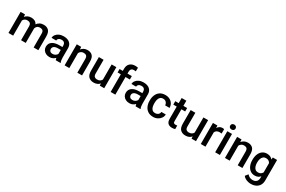

<svg xmlns="http://www.w3.org/2000/svg" viewBox="170 -2362 6219 4173"><g transform="rotate(30 3279.0 -275.5)"><path d="M281.7 -443.4Q242.7 -443.4 217.3 -426Q191.9 -408.7 178.2 -379.9V0H60.5V-528.3H171.4L175.3 -468.8Q201.7 -501.5 240.2 -519.8Q278.8 -538.1 329.6 -538.1Q378.9 -538.1 416.7 -518.3Q454.6 -498.5 475.1 -455.1Q500.5 -492.7 541.5 -515.4Q582.5 -538.1 637.7 -538.1Q718.3 -538.1 764.4 -492.7Q810.5 -447.3 810.5 -341.8V0H692.4V-342.3Q692.4 -402.3 667 -422.9Q641.6 -443.4 598.1 -443.4Q557.1 -443.4 530.8 -421.4Q504.4 -399.4 494.1 -364.7Q494.1 -358.9 494.1 -352.1V0H376.5V-341.8Q376.5 -399.4 350.8 -421.4Q325.2 -443.4 281.7 -443.4Z M1247.1 0Q1238.3 -19.5 1233.4 -52.2Q1210.4 -26.9 1175.3 -8.5Q1140.1 9.8 1091.8 9.8Q1040 9.8 999.5 -10.7Q959 -31.2 936 -66.9Q913.1 -102.5 913.1 -147.5Q913.1 -231.4 975.8 -276.4Q1038.6 -321.3 1154.3 -321.3H1229.5V-357.9Q1229.5 -399.9 1206.5 -424.8Q1183.6 -449.7 1136.2 -449.7Q1093.3 -449.7 1067.6 -428.7Q1042 -407.7 1042 -376H924.8Q924.8 -418 951.7 -455.1Q978.5 -492.2 1027.3 -515.1Q1076.2 -538.1 1142.6 -538.1Q1202.1 -538.1 1248.3 -518.1Q1294.4 -498 1321 -457.8Q1347.7 -417.5 1347.7 -356.9V-122.1Q1347.7 -50.3 1367.7 -7.8V0ZM1114.7 -83.5Q1156.7 -83.5 1186.8 -103.5Q1216.8 -123.5 1229.5 -148.4V-248.5H1163.1Q1097.2 -248.5 1064 -224.6Q1030.8 -200.7 1030.8 -158.7Q1030.8 -126.5 1052.7 -105Q1074.7 -83.5 1114.7 -83.5Z M1694.8 -443.4Q1657.7 -443.4 1630.4 -424.8Q1603 -406.2 1587.4 -375.5V0H1469.7V-528.3H1580.6L1584.5 -464.8Q1612.3 -499.5 1651.6 -518.8Q1690.9 -538.1 1739.3 -538.1Q1815.9 -538.1 1861.6 -493.7Q1907.2 -449.2 1907.2 -341.3V0H1789.1V-341.8Q1789.1 -398.4 1764.9 -420.9Q1740.7 -443.4 1694.8 -443.4Z M2352.1 0 2349.1 -54.2Q2324.7 -23.9 2287.6 -7.1Q2250.5 9.8 2199.7 9.8Q2121.6 9.8 2073.2 -36.1Q2024.9 -82 2024.9 -187V-528.3H2142.6V-186Q2142.6 -128.4 2168 -106.9Q2193.4 -85.4 2228.5 -85.4Q2274.9 -85.4 2303 -102.8Q2331.1 -120.1 2345.2 -148.9V-528.3H2463.4V0Z M2742.7 0H2625V-442.4H2543.9V-528.3H2625V-579.1Q2625 -667 2674.3 -713.6Q2723.6 -760.3 2809.1 -760.3Q2826.7 -760.3 2843.8 -757.8Q2860.8 -755.4 2877 -751.5L2874 -660.6Q2855 -665 2828.1 -665Q2787.6 -665 2765.1 -642.8Q2742.7 -620.6 2742.7 -579.1V-528.3H2851.6V-442.4H2742.7Z M3252 0Q3243.2 -19.5 3238.3 -52.2Q3215.3 -26.9 3180.2 -8.5Q3145 9.8 3096.7 9.8Q3044.9 9.8 3004.4 -10.7Q2963.9 -31.2 2940.9 -66.9Q2918 -102.5 2918 -147.5Q2918 -231.4 2980.7 -276.4Q3043.5 -321.3 3159.2 -321.3H3234.4V-357.9Q3234.4 -399.9 3211.4 -424.8Q3188.5 -449.7 3141.1 -449.7Q3098.1 -449.7 3072.5 -428.7Q3046.9 -407.7 3046.9 -376H2929.7Q2929.7 -418 2956.5 -455.1Q2983.4 -492.2 3032.2 -515.1Q3081.1 -538.1 3147.5 -538.1Q3207 -538.1 3253.2 -518.1Q3299.3 -498 3325.9 -457.8Q3352.5 -417.5 3352.5 -356.9V-122.1Q3352.5 -50.3 3372.6 -7.8V0ZM3119.6 -83.5Q3161.6 -83.5 3191.7 -103.5Q3221.7 -123.5 3234.4 -148.4V-248.5H3168Q3102.1 -248.5 3068.8 -224.6Q3035.6 -200.7 3035.6 -158.7Q3035.6 -126.5 3057.6 -105Q3079.6 -83.5 3119.6 -83.5Z M3691.4 -84Q3734.9 -84 3764.9 -109.1Q3794.9 -134.3 3796.9 -174.8H3907.7Q3906.2 -123 3877.2 -81.3Q3848.1 -39.6 3799.8 -14.9Q3751.5 9.8 3692.9 9.8Q3612.3 9.8 3559.1 -26.1Q3505.9 -62 3479.5 -122.3Q3453.1 -182.6 3453.1 -255.4V-272.5Q3453.1 -345.7 3479.5 -406Q3505.9 -466.3 3559.1 -502.2Q3612.3 -538.1 3692.4 -538.1Q3755.9 -538.1 3803.7 -512.9Q3851.6 -487.8 3878.9 -443.1Q3906.2 -398.4 3907.7 -339.4H3796.9Q3794.9 -382.8 3767.1 -413.6Q3739.3 -444.3 3690.9 -444.3Q3643.6 -444.3 3617.4 -419.4Q3591.3 -394.5 3581.1 -355.2Q3570.8 -315.9 3570.8 -272.5V-255.4Q3570.8 -211.9 3580.8 -172.6Q3590.8 -133.3 3617.2 -108.6Q3643.6 -84 3691.4 -84Z M4239.7 -528.3V-442.4H4145.5V-146Q4145.5 -108.9 4161.1 -97.9Q4176.8 -86.9 4202.1 -86.9Q4214.4 -86.9 4225.6 -88.4Q4236.8 -89.8 4243.7 -91.3L4244.1 -1.5Q4229.5 2.9 4210.2 6.3Q4190.9 9.8 4166 9.8Q4105 9.8 4066.4 -23.7Q4027.8 -57.1 4027.8 -138.7V-442.4H3941.9V-528.3H4027.8V-657.7H4145.5V-528.3Z M4655.3 0 4652.3 -54.2Q4627.9 -23.9 4590.8 -7.1Q4553.7 9.8 4502.9 9.8Q4424.8 9.8 4376.5 -36.1Q4328.1 -82 4328.1 -187V-528.3H4445.8V-186Q4445.8 -128.4 4471.2 -106.9Q4496.6 -85.4 4531.7 -85.4Q4578.1 -85.4 4606.2 -102.8Q4634.3 -120.1 4648.4 -148.9V-528.3H4766.6V0Z M5166.5 -531.7 5165.5 -422.4Q5142.1 -426.3 5117.7 -426.3Q5073.7 -426.3 5045.9 -408.7Q5018.1 -391.1 5004.9 -360.4V0H4887.2V-528.3H4999.5L5002.9 -465.8Q5022.5 -499.5 5053 -518.8Q5083.5 -538.1 5124.5 -538.1Q5135.3 -538.1 5147.7 -536.1Q5160.2 -534.2 5166.5 -531.7Z M5240.2 -667Q5240.2 -693.8 5258.1 -711.7Q5275.9 -729.5 5307.6 -729.5Q5338.9 -729.5 5356.9 -711.7Q5375 -693.8 5375 -667Q5375 -640.6 5356.9 -623Q5338.9 -605.5 5307.6 -605.5Q5275.9 -605.5 5258.1 -623Q5240.2 -640.6 5240.2 -667ZM5366.2 -528.3V0H5248V-528.3Z M5719.2 -443.4Q5682.1 -443.4 5654.8 -424.8Q5627.4 -406.2 5611.8 -375.5V0H5494.1V-528.3H5605L5608.9 -464.8Q5636.7 -499.5 5676 -518.8Q5715.3 -538.1 5763.7 -538.1Q5840.3 -538.1 5886 -493.7Q5931.6 -449.2 5931.6 -341.3V0H5813.5V-341.8Q5813.5 -398.4 5789.3 -420.9Q5765.1 -443.4 5719.2 -443.4Z M6031.2 -258.3V-268.6Q6031.2 -349.1 6056.9 -409.7Q6082.5 -470.2 6129.9 -504.2Q6177.2 -538.1 6242.7 -538.1Q6291 -538.1 6325.9 -521.5Q6360.8 -504.9 6385.3 -474.6L6390.1 -528.3H6497.1V-14.6Q6497.1 56.6 6466.8 106.4Q6436.5 156.2 6382.3 182.4Q6328.1 208.5 6256.8 208.5Q6226.6 208.5 6189.7 199.7Q6152.8 190.9 6118.4 171.6Q6084 152.3 6061 121.1L6116.2 51.8Q6144.5 85.4 6178.7 101.1Q6212.9 116.7 6250.5 116.7Q6310.5 116.7 6345 83.5Q6379.4 50.3 6379.4 -12.2V-49.8Q6354.5 -21.5 6320.6 -5.9Q6286.6 9.8 6241.7 9.8Q6177.2 9.8 6129.9 -25.1Q6082.5 -60.1 6056.9 -120.6Q6031.2 -181.2 6031.2 -258.3ZM6148.9 -268.6V-258.3Q6148.9 -210.4 6161.9 -171.1Q6174.8 -131.8 6201.7 -108.6Q6228.5 -85.4 6271 -85.4Q6312 -85.4 6338.1 -102.8Q6364.3 -120.1 6379.4 -148.9V-381.3Q6364.3 -409.7 6338.1 -426.5Q6312 -443.4 6272 -443.4Q6229.5 -443.4 6202.4 -419.7Q6175.3 -396 6162.1 -356.4Q6148.9 -316.9 6148.9 -268.6Z"/></g></svg>

Font: Vazirmatn RD UI FD Medium
Style: Regular
Weight: 500
Designer: Saber Rastikerdar
Foundry: Saber Rastikerdar
Version: Version 33.003